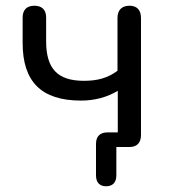

<svg xmlns="http://www.w3.org/2000/svg" viewBox="-20 -513 592 670"><path d="M350 137C373 137 386 124 386 99V0H432C458 0 472 -15 472 -42V-450C472 -478 458 -493 432 -493C405 -493 390 -478 390 -450V-266C356 -241 321 -231 273 -231C181 -231 141 -273 141 -369V-452C141 -479 126 -493 100 -493C74 -493 59 -479 59 -452V-363C59 -228 124 -162 263 -162C311 -162 354 -174 391 -196V-51H355C329 -51 315 -37 315 -11V99C315 124 328 137 350 137Z"/></svg>

Font: SN Pro Book
Style: Regular
Weight: 350
Designer: Tobias Whetton
Foundry: Supernotes
Version: Version 1.003;Glyphs 3.3 (3324)